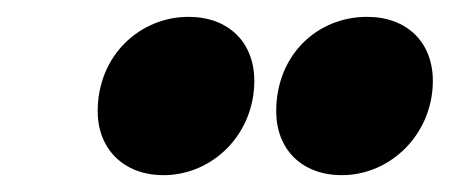

<svg xmlns="http://www.w3.org/2000/svg" viewBox="-20 -782 534 228"><path d="M174 -574C233 -574 282 -623 282 -686C282 -732 251 -762 204 -762C146 -762 96 -716 96 -650C96 -605 127 -574 174 -574ZM386 -574C444 -574 494 -623 494 -686C494 -732 463 -762 416 -762C356 -762 308 -716 308 -650C308 -605 338 -574 386 -574Z"/></svg>

Font: Arthouse Owned Black
Style: Italic
Weight: 900
Italic angle: -10°
Designer: Jeremy Tribby
Foundry: Tribby Type
Version: Version 1.000;PS 001.000;hotconv 1.0.88;makeotf.lib2.5.64775